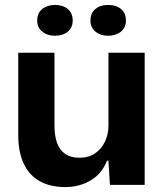

<svg xmlns="http://www.w3.org/2000/svg" viewBox="-20 -750 670 779"><path d="M245 9Q184 9 141 -15Q98 -39 76 -86.5Q54 -134 54 -202V-536H201V-241Q201 -199 211.5 -170Q222 -141 244.5 -125.5Q267 -110 303 -110Q340 -110 366 -128Q392 -146 406 -175.5Q420 -205 420 -240V-536H567V0H426L420 -98H414Q394 -46 348.5 -18.5Q303 9 245 9ZM419 -605Q388 -605 367.5 -621.5Q347 -638 347 -667Q347 -697 367 -713.5Q387 -730 419 -730Q451 -730 471 -713.5Q491 -697 491 -667Q491 -638 470.5 -621.5Q450 -605 419 -605ZM203 -605Q172 -605 151.5 -621.5Q131 -638 131 -667Q131 -697 151.5 -713.5Q172 -730 203 -730Q235 -730 255 -713.5Q275 -697 275 -667Q275 -638 255 -621.5Q235 -605 203 -605Z"/></svg>

Font: Mona Sans ExtraLight
Style: Bold
Weight: 700
Version: Version 2.000